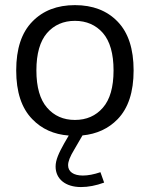

<svg xmlns="http://www.w3.org/2000/svg" viewBox="-20 -530 590 757"><path d="M275.4 -509.8C205.6 -509.8 149.4 -488.3 107.4 -444.8C64.9 -401.4 43.9 -337.4 43.9 -252.4C43.9 -167.5 64.9 -103.5 107.4 -60.1C144.5 -21.5 192.4 0 251 4.4L232.9 35.6C211.9 73.2 199.2 100.6 199.2 126.5C199.2 175.8 238.3 207.5 299.3 207.5C328.1 207.5 358.4 201.7 390.6 189.9L376 148.9C350.1 157.7 327.1 162.1 306.6 162.1C270 162.1 248.5 147 248.5 121.6C248.5 106.4 255.4 88.4 273.4 58.6L305.2 3.9C361.3 -1.5 407.7 -22.9 443.8 -60.1C485.8 -103.5 506.8 -167.5 506.8 -252.4C506.8 -337.4 485.8 -401.4 443.8 -444.8C401.9 -488.3 345.7 -509.8 275.4 -509.8ZM275.4 -447.8C320.8 -447.8 357.9 -431.6 385.7 -399.9C413.6 -367.7 427.7 -318.4 427.7 -252.4C427.7 -186.5 413.6 -137.2 385.7 -105.5C357.9 -73.2 320.8 -57.1 275.4 -57.1C230 -57.1 193.4 -73.2 165.5 -105.5C137.7 -137.2 123.5 -186.5 123.5 -252.4C123.5 -318.4 137.7 -367.7 165.5 -399.9C193.4 -431.6 230 -447.8 275.4 -447.8Z"/></svg>

Font: Estedad Regular
Style: Regular
Weight: 400
Designer: Amin Abedi
Version: Version 7.3